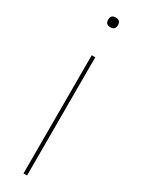

<svg xmlns="http://www.w3.org/2000/svg" viewBox="-194 -531 551 751"><g transform="rotate(30 82.0 -155.5)"><path d="M74 199V-335H90V199ZM82 -466Q60 -466 60 -488Q60 -510 82 -510Q104 -510 104 -488Q104 -466 82 -466Z"/></g></svg>

Font: Prodigy Sans Thin
Style: Regular
Weight: 100
Designer: Wei Huang
Foundry: Wei Huang
Version: Version 1.003; ttfautohint (v1.8.3)